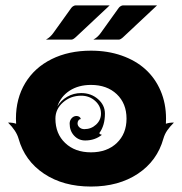

<svg xmlns="http://www.w3.org/2000/svg" viewBox="-20 -684 675 712"><path d="M150.4 -537.1Q167.2 -546.1 179.2 -563.7L244.1 -654.3Q246.6 -658.2 251.6 -661.1Q256.6 -664.1 260.7 -664.1H386.7L261.7 -546.9Q251.2 -537.1 245.1 -537.1ZM326.2 -537.1Q343 -546.1 355 -563.7L419.9 -654.3Q422.4 -658.2 427.4 -661.1Q432.4 -664.1 436.5 -664.1H562.5L437.5 -546.9Q427 -537.1 420.9 -537.1ZM9.8 -229.5Q28.1 -229.5 39.8 -225.1Q39.1 -234.4 39.1 -244.1Q39.1 -318.8 73.6 -376.1Q108.2 -433.3 171.4 -464.7Q234.6 -496.1 317.4 -496.1Q379.4 -496.1 431.3 -477.9Q483.2 -459.7 519.3 -427Q555.4 -394.3 575.6 -347.3Q595.7 -300.3 595.7 -244.1Q595.7 -231.2 595.2 -225.1Q606.9 -229.5 625 -229.5Q609.6 -214.1 600.2 -200.4Q590.8 -186.8 585.9 -169.9Q563 -87.6 491.6 -39.9Q420.2 7.8 317.4 7.8Q214.6 7.8 143.2 -39.9Q71.8 -87.6 48.8 -169.9Q40.5 -199.2 9.8 -229.5ZM185.5 -244.1Q185.5 -188 221.8 -153.6Q258.1 -119.1 317.4 -119.1Q376.7 -119.1 413 -153.6Q449.2 -188 449.2 -244.1Q449.2 -300.3 413 -334.7Q376.7 -369.1 317.4 -369.1Q271.2 -369.1 238.3 -347.8Q205.3 -326.4 192.6 -289.1Q205.8 -311.8 229.4 -325.3Q252.9 -338.9 281.2 -338.9Q317.6 -338.9 343.4 -316.5Q369.1 -294.2 369.1 -262.7Q369.1 -218.3 348.1 -190.2Q351.8 -184.3 358.2 -184.3Q332 -163.1 295.9 -163.1Q271.5 -163.1 254.9 -180.9Q238.3 -198.7 238.3 -225.6Q238.3 -237.3 245.7 -245.6Q253.2 -253.9 263.7 -253.9Q270 -253.9 274.7 -250.5Q279.3 -247.1 279.3 -242.2Q274.4 -242.2 271 -237.5Q267.6 -232.9 267.6 -226.6Q267.6 -217.8 274.9 -211.4Q282.2 -205.1 293 -205.1Q318.1 -205.1 336.3 -221.9Q354.5 -238.8 354.5 -262.7Q354.5 -290.3 333 -309.7Q311.5 -329.1 281.2 -329.1Q241.7 -329.1 213.6 -304.2Q185.5 -279.3 185.5 -244.1Z"/></svg>

Font: Agreloy
Style: Medium
Weight: 400
Designer: gluk
Foundry: gluk
Version: Version 0.27